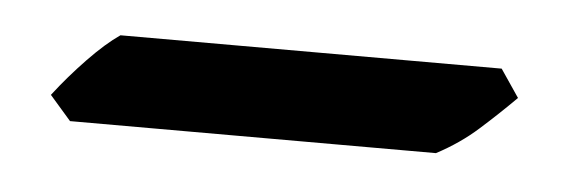

<svg xmlns="http://www.w3.org/2000/svg" viewBox="-24 -302 434 145"><g transform="rotate(5 193.0 -230.0)"><path d="M63.5 -264.2H352.5L366.7 -243.2Q353.5 -230 339.8 -217.8Q326.2 -205.6 308.6 -196.3H31.2L15.1 -214.8Q26.4 -229.5 39.6 -243.2Q52.7 -256.8 63.5 -264.2Z"/></g></svg>

Font: Namdhinggo Medium
Style: Regular
Weight: 500
Designer: Victor Gaultney
Foundry: SIL International
Version: Version 3.001